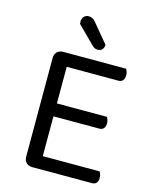

<svg xmlns="http://www.w3.org/2000/svg" viewBox="-121 -898 784 978"><g transform="rotate(15 271.0 -408.5)"><path d="M145 0Q125 0 113 -12Q101 -24 101 -44V-564Q101 -584 113 -596Q125 -608 145 -608H477Q480 -603 483 -594.5Q486 -586 486 -576Q486 -559 478 -549Q470 -539 455 -539H182V-346H446Q449 -341 452 -332.5Q455 -324 455 -314Q455 -297 447 -287.5Q439 -278 424 -278H182V-68H482Q485 -63 488 -55Q491 -47 491 -36Q491 -19 483 -9.5Q475 0 460 0ZM191 -768Q190 -773 190 -780Q190 -796 199.5 -806.5Q209 -817 224 -817Q246 -817 260 -799L344 -698Q343 -682 334.5 -673Q326 -664 312 -664Q301 -664 294 -668Q287 -672 279 -680Z"/></g></svg>

Font: Baloo Bhai 2
Style: Regular
Weight: 400
Designer: Supriya Tembe, Noopur Datye and Ek Type
Foundry: Ek Type
Version: Version 1.640;PS 1.000;hotconv 16.6.51;makeotf.lib2.5.65220;